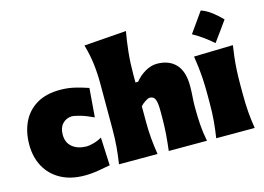

<svg xmlns="http://www.w3.org/2000/svg" viewBox="-113 -1099 1828 1330"><g transform="rotate(-15 800.5 -434.5)"><path d="M344.2 13.7Q244.1 13.7 172.9 -25.4Q101.6 -64.5 64 -133.3Q26.4 -202.1 26.4 -291.5Q26.4 -381.8 60.1 -452.4Q93.8 -522.9 161.4 -563.5Q229 -604 330.6 -604Q388.2 -604 440.9 -590.6Q493.7 -577.1 530.8 -564L514.2 -357.4Q459 -383.3 418.9 -394.5Q378.9 -405.8 358.9 -405.8Q319.3 -403.3 293.7 -375.7Q268.1 -348.1 268.1 -298.8Q268.1 -241.7 306.2 -210.2Q344.2 -178.7 407.7 -177.7Q427.7 -177.7 459 -186.3Q490.2 -194.8 518.6 -211.4L527.8 -10.3Q492.2 -3.4 442.9 5.1Q393.6 13.7 344.2 13.7Z M591.8 0Q601.1 -61 606.2 -119.1Q611.3 -177.2 611.3 -250.5V-577.6Q611.3 -647.5 603 -716.1Q594.7 -784.7 573.7 -856.9L877 -879.4Q864.7 -811.5 856.7 -736.1Q848.6 -660.6 848.6 -577.6V-518.1H867.7Q898.4 -556.6 940.9 -580.8Q983.4 -605 1024.4 -605Q1110.4 -605 1159.2 -553.7Q1208 -502.4 1208 -397.5Q1208 -358.9 1205.1 -321.3Q1202.1 -283.7 1202.1 -250.5Q1202.1 -177.2 1206.3 -119.1Q1210.4 -61 1222.7 0H948.7Q956.1 -61 960.4 -117.4Q964.8 -173.8 964.8 -236.8V-288.6Q964.8 -340.8 954.6 -365.7Q944.3 -390.6 917 -390.6Q904.8 -390.6 883.3 -376.7Q861.8 -362.8 848.6 -347.2V-236.8Q848.6 -173.8 853.5 -117.4Q858.4 -61 868.2 0Z M1414.4 -882.9Q1455.8 -867.9 1491.8 -839.9Q1527.8 -812 1557.9 -780.3Q1533.1 -745.4 1507.6 -710Q1482.1 -674.5 1455.3 -638Q1424.1 -665.4 1389.2 -690.9Q1354.3 -716.4 1312.9 -739.5Q1366.1 -813.1 1414.4 -882.9ZM1289.1 0Q1298.3 -61 1303.5 -119.1Q1308.6 -177.2 1308.6 -250.5V-308.6Q1308.6 -371.1 1305.7 -418.5Q1302.7 -465.8 1298.1 -505.9Q1293.5 -545.9 1287.1 -586.4L1567.4 -593.3Q1561 -551.8 1556.2 -510.7Q1551.3 -469.7 1548.6 -421.4Q1545.9 -373 1545.9 -308.6V-250.5Q1545.9 -177.2 1550.5 -119.1Q1555.2 -61 1564.9 0Z"/></g></svg>

Font: Pinar Black
Style: Regular
Weight: 900
Designer: Amin Abedi
Version: Version 3.000